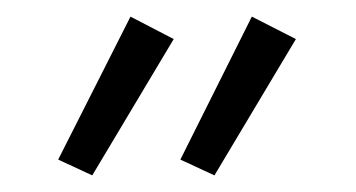

<svg xmlns="http://www.w3.org/2000/svg" viewBox="-20 -713 428 231"><path d="M91 -502 50 -521 137 -693 189 -666ZM238 -502 197 -521 283 -693 336 -666Z"/></svg>

Font: Assistant
Style: Regular
Weight: 400
Designer: Hebrew By Ben Nathan, Latin by Paul Hunt
Version: Version 2.001;PS 002.001;hotconv 1.0.88;makeotf.lib2.5.64775